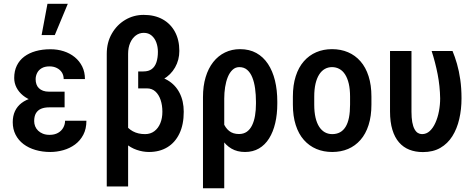

<svg xmlns="http://www.w3.org/2000/svg" viewBox="-20 -800 2521 1023"><path d="M222.7 -286.6H324.2V-228H241.7Q216.8 -228 199 -220.5Q181.2 -212.9 171.6 -196.8Q162.1 -180.7 162.1 -154.8Q162.1 -140.6 167.2 -127.4Q172.4 -114.3 182.9 -104Q193.4 -93.8 208.7 -87.6Q224.1 -81.5 244.1 -81.5Q270.5 -81.5 289.1 -92Q307.6 -102.5 317.1 -119.9Q326.7 -137.2 326.7 -156.7H440.4Q440.4 -113.3 423.8 -81.8Q407.2 -50.3 379.6 -30Q352.1 -9.8 317.6 0Q283.2 9.8 248 9.8Q205.6 9.8 168.9 -1Q132.3 -11.7 105.2 -32.2Q78.1 -52.7 63 -82.3Q47.9 -111.8 47.9 -148.9Q47.9 -182.1 59.8 -207.8Q71.8 -233.4 94.7 -251Q117.7 -268.6 149.9 -277.6Q182.1 -286.6 222.7 -286.6ZM324.2 -252.4H223.1Q186 -252.4 155.5 -262.7Q125 -272.9 102.5 -291.3Q80.1 -309.6 67.9 -333.5Q55.7 -357.4 55.7 -384.3Q55.7 -421.9 69.6 -450.4Q83.5 -479 109.1 -498.3Q134.8 -517.6 170.2 -527.6Q205.6 -537.6 248.5 -537.6Q286.6 -537.6 319.8 -526.9Q353 -516.1 378.4 -495.4Q403.8 -474.6 418.2 -445.3Q432.6 -416 432.6 -378.9H319.3Q319.3 -398.9 309.6 -414.1Q299.8 -429.2 282.7 -437.7Q265.6 -446.3 244.1 -446.3Q218.3 -446.3 201.9 -436.5Q185.5 -426.8 177.7 -410.9Q169.9 -395 169.9 -377.9Q169.9 -363.3 174.1 -351.1Q178.2 -338.9 187.3 -330.1Q196.3 -321.3 209.7 -316.4Q223.1 -311.5 241.7 -311.5H324.2ZM201.7 -613.3 232.9 -779.8H341.3L272 -613.3Z M716.3 -397H773.9Q831.5 -397 873 -372.6Q914.6 -348.1 936.8 -304.9Q959 -261.7 959 -204.6Q959 -136.2 936 -88.4Q913.1 -40.5 871.6 -15.4Q830.1 9.8 773.9 9.8Q741.2 9.8 708.5 -1.5Q675.8 -12.7 648.7 -36.1Q621.6 -59.6 605.5 -96.4Q589.4 -133.3 589.4 -184.1L630.9 -196.3Q630.9 -166 645.5 -140.9Q660.2 -115.7 687.7 -100.6Q715.3 -85.4 752.9 -85.4Q781.7 -85.4 802.5 -101.1Q823.2 -116.7 834.2 -143.6Q845.2 -170.4 845.2 -204.6Q845.2 -239.3 835.7 -267.6Q826.2 -295.9 807.9 -312.5Q789.6 -329.1 762.7 -329.1H716.3ZM745.6 -720.7Q803.7 -720.7 846.2 -697.3Q888.7 -673.8 912.1 -630.6Q935.5 -587.4 935.5 -528.8Q935.5 -480.5 912.8 -440.7Q890.1 -400.9 849.4 -377.4Q808.6 -354 755.4 -354H716.3V-419.4H744.1Q772 -419.4 788.8 -432.1Q805.7 -444.8 813.5 -468.5Q821.3 -492.2 821.3 -523.9Q821.3 -550.3 813 -573.2Q804.7 -596.2 787.8 -610.6Q771 -625 746.1 -625Q722.2 -625 703.4 -610.8Q684.6 -596.7 673.6 -571.5Q662.6 -546.4 662.6 -513.2V193.4H548.8V-513.2Q548.8 -573.7 575.7 -620.6Q602.5 -667.5 647.2 -694.1Q691.9 -720.7 745.6 -720.7Z M1061.5 203.1V-282.2Q1061.5 -341.8 1075.7 -388.9Q1089.8 -436 1116.2 -469.5Q1142.6 -502.9 1179 -520.5Q1215.3 -538.1 1258.8 -538.1Q1308.6 -538.1 1345.7 -517.6Q1382.8 -497.1 1407.7 -459.5Q1432.6 -421.9 1445.1 -370.8Q1457.5 -319.8 1457.5 -258.3V-248Q1457.5 -191.4 1446.5 -144.3Q1435.5 -97.2 1413.8 -62.5Q1392.1 -27.8 1359.9 -9Q1327.6 9.8 1285.6 9.8Q1244.1 9.8 1213.4 -8.1Q1182.6 -25.9 1161.6 -59.1Q1140.6 -92.3 1128.2 -137.9Q1115.7 -183.6 1110.4 -238.8Q1111.8 -238.3 1122.6 -231.4Q1133.3 -224.6 1143.8 -218Q1154.3 -211.4 1154.8 -211.4Q1158.7 -176.3 1169.4 -147.7Q1180.2 -119.1 1200.7 -102.5Q1221.2 -85.9 1253.4 -85.9Q1277.8 -85.9 1295.2 -98.1Q1312.5 -110.4 1323.2 -132.6Q1334 -154.8 1338.9 -184.1Q1343.8 -213.4 1343.8 -247.6V-257.8Q1343.8 -295.4 1339.1 -328.9Q1334.5 -362.3 1324.2 -387.7Q1314 -413.1 1297.1 -427.7Q1280.3 -442.4 1254.9 -442.4Q1234.4 -442.4 1219 -428Q1203.6 -413.6 1193.8 -389.6Q1184.1 -365.7 1179.4 -335.7Q1174.8 -305.7 1174.8 -274.9V203.1Z M1540.5 -242.7V-285.2Q1540.5 -346.7 1555.7 -394Q1570.8 -441.4 1598.9 -473.4Q1627 -505.4 1665 -521.7Q1703.1 -538.1 1749 -538.1Q1795.9 -538.1 1834.2 -521.7Q1872.6 -505.4 1900.6 -473.4Q1928.7 -441.4 1943.8 -394Q1959 -346.7 1959 -285.2V-242.7Q1959 -181.2 1943.8 -133.8Q1928.7 -86.4 1900.6 -54.4Q1872.6 -22.5 1834.5 -6.3Q1796.4 9.8 1750 9.8Q1704.1 9.8 1665.8 -6.3Q1627.4 -22.5 1599.1 -54.4Q1570.8 -86.4 1555.7 -133.8Q1540.5 -181.2 1540.5 -242.7ZM1654.3 -285.2V-242.7Q1654.3 -203.1 1661.1 -173.6Q1668 -144 1680.7 -124.5Q1693.4 -105 1710.9 -95.2Q1728.5 -85.4 1750 -85.4Q1773.9 -85.4 1791.7 -95.2Q1809.6 -105 1821.5 -124.5Q1833.5 -144 1839.4 -173.6Q1845.2 -203.1 1845.2 -242.7V-285.2Q1845.2 -324.2 1838.4 -353.8Q1831.5 -383.3 1818.8 -403.1Q1806.2 -422.9 1788.3 -432.6Q1770.5 -442.4 1749 -442.4Q1728 -442.4 1710.7 -432.6Q1693.4 -422.9 1680.7 -403.1Q1668 -383.3 1661.1 -353.8Q1654.3 -324.2 1654.3 -285.2Z M2058.1 -528.3H2172.4V-205.1Q2172.4 -172.4 2176.5 -149.4Q2180.7 -126.5 2188.5 -112.1Q2196.3 -97.7 2206.5 -91.6Q2216.8 -85.4 2228.5 -85.4Q2252 -85.4 2269.8 -101.8Q2287.6 -118.2 2300 -146Q2312.5 -173.8 2318.8 -207.5Q2325.2 -241.2 2325.2 -275.4Q2324.2 -340.8 2311.8 -404.5Q2299.3 -468.3 2279.8 -528.3H2391.1Q2403.8 -498 2414.8 -460Q2425.8 -421.9 2432.4 -376Q2439 -330.1 2439 -275.9Q2439 -217.8 2427 -165.8Q2415 -113.8 2390.1 -74.2Q2365.2 -34.7 2326.4 -12.2Q2287.6 10.3 2233.4 10.3Q2193.4 10.3 2161.1 -2.4Q2128.9 -15.1 2106 -41.5Q2083 -67.9 2070.6 -108.9Q2058.1 -149.9 2058.1 -206.1Z"/></svg>

Font: Roboto Condensed Medium
Style: Regular
Weight: 500
Designer: Christian Robertson
Foundry: Google
Version: Version 3.0